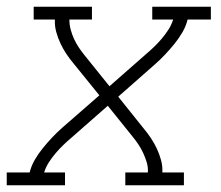

<svg xmlns="http://www.w3.org/2000/svg" viewBox="-35 -550 655 570"><path d="M-15 0V-38H53Q58 -58 68.5 -76Q79 -94 92 -110Q105 -126 119.5 -141.5Q134 -157 150 -171L260 -267L183 -362Q172 -375 162 -390Q152 -405 144.5 -421Q137 -437 132 -455Q127 -473 128 -492H65V-530H238V-492H171Q171 -476 175 -461.5Q179 -447 185 -434Q191 -421 199 -409Q207 -397 216 -386L290 -294L397 -388Q410 -399 422 -410.5Q434 -422 445 -435Q456 -448 465 -462Q474 -476 479 -492H417V-530H591V-492H522Q517 -472 506.5 -454Q496 -436 483 -420Q470 -404 455.5 -388.5Q441 -373 425 -359L316 -263L392 -168Q403 -155 413 -140Q423 -125 430.5 -109Q438 -93 443 -75Q448 -57 447 -38H511V0H337V-38H404Q405 -54 400.5 -68.5Q396 -83 390 -96Q384 -109 376 -121Q368 -133 359 -144L285 -236L178 -142Q165 -131 153 -119.5Q141 -108 130 -95Q119 -82 110 -68Q101 -54 96 -38H158V0Z"/></svg>

Font: Iosevka Curly Slab XLtExObl
Style: Regular
Weight: 200
Width: 7
Italic angle: -9°
Monospace: yes
Designer: Belleve Invis
Foundry: Belleve Invis
Version: Version 11.0.0; ttfautohint (v1.8.3)